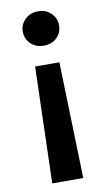

<svg xmlns="http://www.w3.org/2000/svg" viewBox="-82 -549 434 787"><g transform="rotate(-10 134.5 -155.5)"><path d="M84 -287H185L199 197H70ZM135 -508Q168 -508 189 -487Q210 -466 210 -437Q210 -406 189 -385.5Q168 -365 135 -365Q102 -365 80.5 -385.5Q59 -406 59 -437Q59 -466 80.5 -487Q102 -508 135 -508Z"/></g></svg>

Font: DM Sans 28pt SemiBold
Style: Regular
Weight: 600
Version: Version 4.004;gftools[0.9.30]